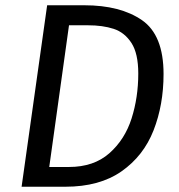

<svg xmlns="http://www.w3.org/2000/svg" viewBox="-20 -709 679 729"><path d="M601 -428Q601 -311 563 -214Q525 -117 441.5 -58.5Q358 0 228 0H62L159 -689H300Q437 -689 519 -632.5Q601 -576 601 -428ZM242 -613 167 -75H242Q336 -75 395 -127Q454 -179 479.5 -259Q505 -339 505 -430Q505 -506 479 -546Q453 -586 411.5 -599.5Q370 -613 314 -613Z"/></svg>

Font: FiraGO
Style: Italic
Weight: 400
Italic angle: -8°
Designer: bBox Type GmbH
Foundry: bBox Type GmbH
Version: Version 1.001